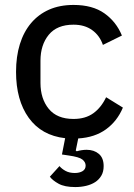

<svg xmlns="http://www.w3.org/2000/svg" viewBox="-20 -550 545 778"><path d="M278 -530Q355 -530 403 -496Q451 -462 474 -406L397 -368Q384 -406 353.5 -428Q323 -450 278 -450Q211 -450 177.5 -409Q144 -368 144 -304V-214Q144 -150 177.5 -109Q211 -68 278 -68Q326 -68 358 -91Q390 -114 410 -156L478 -114Q455 -59 409.5 -26Q364 7 297 11L287 60L291 63Q301 60 311.5 58.5Q322 57 331 57Q361 57 380.5 73.5Q400 90 400 123Q400 146 390.5 162Q381 178 365.5 188Q350 198 329 203Q308 208 285 208Q242 208 217.5 194.5Q193 181 182 166L221 123Q230 134 245.5 142.5Q261 151 283 151Q302 151 314.5 143.5Q327 136 327 121Q327 107 314 96.5Q301 86 258 80L231 76L244 10Q148 -1 96.5 -72.5Q45 -144 45 -259Q45 -321 60.5 -371Q76 -421 106 -456.5Q136 -492 179 -511Q222 -530 278 -530Z"/></svg>

Font: IBM Plex Sans Devanagari Text
Style: Regular
Weight: 450
Designer: Mike Abbink, Paul van der Laan, Pieter van Rosmalen, Erin McLaughlin
Foundry: Bold Monday
Version: Version 1.1